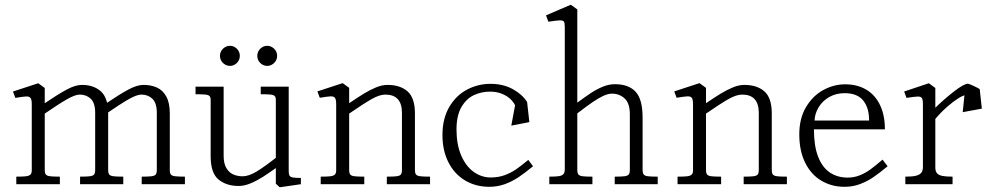

<svg xmlns="http://www.w3.org/2000/svg" viewBox="-20 -780 4192 813"><path d="M114.5 -58V-339.5Q114.5 -358.5 109.2 -365.2Q104 -372 91 -371.5Q78 -371 45 -365.5L35 -392.5L142 -427.5L169.5 -407.5V-61Q169.5 -47 174 -41.2Q178.5 -35.5 191 -33.8Q203.5 -32 233.5 -32V0H49V-32Q76 -32 89.2 -33.5Q102.5 -35 108.5 -40.5Q114.5 -46 114.5 -58ZM383 -61V-302Q383 -344 364.2 -361.8Q345.5 -379.5 317.5 -379.5Q298.5 -379.5 263.8 -359.8Q229 -340 166.5 -297V-341Q226.5 -381.5 263 -401Q299.5 -420.5 326.5 -420.5Q377 -420.5 407.5 -392.8Q438 -365 438 -299.5V-61Q438 -47 442.5 -41.2Q447 -35.5 459.5 -33.8Q472 -32 502 -32V0H319V-32Q349 -32 361.5 -33.8Q374 -35.5 378.5 -41.2Q383 -47 383 -61ZM644 -61V-302Q644 -344 625.2 -361.8Q606.5 -379.5 578.5 -379.5Q559.5 -379.5 524.8 -359.8Q490 -340 427.5 -297V-341Q487.5 -381.5 524 -401Q560.5 -420.5 587.5 -420.5Q620 -420.5 644.8 -409.2Q669.5 -398 684.2 -371.2Q699 -344.5 699 -299.5V-61Q699 -47 703.5 -41.2Q708 -35.5 720.5 -33.8Q733 -32 763 -32V0H580V-32Q610 -32 622.5 -33.8Q635 -35.5 639.5 -41.2Q644 -47 644 -61Z M872 -118.5V-357Q872 -368 867.5 -373Q863 -378 850.2 -379.5Q837.5 -381 808 -381V-413H927V-120.5Q927 -87 938.8 -67.8Q950.5 -48.5 968.5 -41Q986.5 -33.5 1007.5 -33.5Q1033.5 -33.5 1067.5 -54.2Q1101.5 -75 1153.5 -116L1159.5 -76.5Q1121 -49 1095 -32.2Q1069 -15.5 1042 -4Q1015 7.5 991 7.5Q938.5 7.5 905.2 -20Q872 -47.5 872 -118.5ZM1148 -2V-357Q1148 -368 1143.5 -373Q1139 -378 1126.2 -379.5Q1113.5 -381 1084 -381V-413H1202.5V-55Q1202.5 -42 1206 -36.2Q1209.5 -30.5 1220 -28.5Q1230.5 -26.5 1254 -26.5V0L1164.5 13ZM1069.5 -543.5Q1069.5 -555 1075.2 -564.8Q1081 -574.5 1090.5 -580.2Q1100 -586 1111.5 -586Q1122.5 -586 1132.2 -580.2Q1142 -574.5 1147.8 -564.8Q1153.5 -555 1153.5 -543.5Q1153.5 -532 1147.8 -522.2Q1142 -512.5 1132.2 -506.8Q1122.5 -501 1111.5 -501Q1100 -501 1090.5 -506.8Q1081 -512.5 1075.2 -522.2Q1069.5 -532 1069.5 -543.5ZM911.5 -543.5Q911.5 -555 917.2 -564.8Q923 -574.5 932.8 -580.2Q942.5 -586 954 -586Q965 -586 974.5 -580.2Q984 -574.5 989.8 -564.8Q995.5 -555 995.5 -543.5Q995.5 -532 989.8 -522.2Q984 -512.5 974.5 -506.8Q965 -501 954 -501Q942.5 -501 932.8 -506.8Q923 -512.5 917.2 -522.2Q911.5 -532 911.5 -543.5Z M1682 -61V-302Q1682 -379.5 1611.5 -379.5Q1587.5 -379.5 1554.2 -360.8Q1521 -342 1455.5 -297V-341Q1496 -368.5 1521.5 -384Q1547 -399.5 1572.5 -410Q1598 -420.5 1620.5 -420.5Q1674.5 -420.5 1705.8 -393Q1737 -365.5 1737 -299.5V-61Q1737 -47 1741.5 -41.2Q1746 -35.5 1758.5 -33.8Q1771 -32 1801 -32V0H1618V-32Q1648 -32 1660.5 -33.8Q1673 -35.5 1677.5 -41.2Q1682 -47 1682 -61ZM1403.5 -58V-340Q1403.5 -359 1398.2 -365.8Q1393 -372.5 1380 -372Q1367 -371.5 1334 -366L1324 -393L1431 -428L1458.5 -408V-61Q1458.5 -47 1463 -41.2Q1467.5 -35.5 1480 -33.8Q1492.5 -32 1522.5 -32V0H1338V-32Q1365 -32 1378.2 -33.5Q1391.5 -35 1397.5 -40.5Q1403.5 -46 1403.5 -58Z M1853.5 -208Q1853.5 -277.5 1882.2 -326.8Q1911 -376 1957.5 -400.5Q2004 -425 2057 -425Q2110.5 -425 2151 -402.8Q2191.5 -380.5 2212 -348L2221.5 -263L2145 -248L2161 -334Q2155 -347.5 2140.8 -361Q2126.5 -374.5 2104.5 -383.2Q2082.5 -392 2055 -392Q2018.5 -392 1986.8 -377.2Q1955 -362.5 1934 -326.8Q1913 -291 1913 -232Q1913 -168 1932.8 -122Q1952.5 -76 1985.8 -52.2Q2019 -28.5 2058 -28.5Q2090 -28.5 2116.8 -38.2Q2143.5 -48 2165.2 -63Q2187 -78 2217 -103L2237 -76Q2202.5 -47.5 2175.5 -29.5Q2148.5 -11.5 2117.5 -0.2Q2086.5 11 2052 11Q1994.5 11 1949.2 -16Q1904 -43 1878.8 -92.8Q1853.5 -142.5 1853.5 -208Z M2371.5 -63V-667Q2371.5 -683.5 2367.5 -688.8Q2363.5 -694 2350.5 -693.8Q2337.5 -693.5 2302 -688L2292 -715L2397 -760L2424.5 -740V-345.5Q2459.5 -371 2483.2 -386.8Q2507 -402.5 2532.8 -413Q2558.5 -423.5 2583 -423.5Q2642 -423.5 2671.5 -391.5Q2701 -359.5 2701 -282V-61Q2701 -47.5 2705.5 -41.5Q2710 -35.5 2722.8 -33.8Q2735.5 -32 2765 -32V0H2583V-32Q2612.5 -32 2625.2 -33.8Q2638 -35.5 2642.5 -41.5Q2647 -47.5 2647 -61V-296Q2647 -343 2624.8 -363.2Q2602.5 -383.5 2571.5 -383.5Q2555 -383.5 2534.5 -374Q2514 -364.5 2489.2 -347.5Q2464.5 -330.5 2424.5 -300V-61Q2424.5 -47.5 2429 -41.5Q2433.5 -35.5 2446.2 -33.8Q2459 -32 2488.5 -32V0H2306V-32Q2333 -32 2346.2 -34Q2359.5 -36 2365.5 -42.5Q2371.5 -49 2371.5 -63Z M3193 -61V-302Q3193 -379.5 3122.5 -379.5Q3098.5 -379.5 3065.2 -360.8Q3032 -342 2966.5 -297V-341Q3007 -368.5 3032.5 -384Q3058 -399.5 3083.5 -410Q3109 -420.5 3131.5 -420.5Q3185.5 -420.5 3216.8 -393Q3248 -365.5 3248 -299.5V-61Q3248 -47 3252.5 -41.2Q3257 -35.5 3269.5 -33.8Q3282 -32 3312 -32V0H3129V-32Q3159 -32 3171.5 -33.8Q3184 -35.5 3188.5 -41.2Q3193 -47 3193 -61ZM2914.5 -58V-340Q2914.5 -359 2909.2 -365.8Q2904 -372.5 2891 -372Q2878 -371.5 2845 -366L2835 -393L2942 -428L2969.5 -408V-61Q2969.5 -47 2974 -41.2Q2978.5 -35.5 2991 -33.8Q3003.5 -32 3033.5 -32V0H2849V-32Q2876 -32 2889.2 -33.5Q2902.5 -35 2908.5 -40.5Q2914.5 -46 2914.5 -58Z M3364.5 -211.5Q3364.5 -278.5 3393 -326.5Q3421.5 -374.5 3466.2 -398.8Q3511 -423 3558.5 -423Q3609.5 -423 3647.5 -400.8Q3685.5 -378.5 3706.2 -335.5Q3727 -292.5 3727 -232.5H3426.5Q3426.5 -162 3444.2 -116.5Q3462 -71 3494 -49.5Q3526 -28 3569.5 -28Q3597 -28 3621 -37.8Q3645 -47.5 3665.5 -62.5Q3686 -77.5 3717 -104L3738.5 -76Q3703.5 -47 3677.8 -29.5Q3652 -12 3621.5 -0.5Q3591 11 3556 11Q3502 11 3458.5 -14.5Q3415 -40 3389.8 -90.2Q3364.5 -140.5 3364.5 -211.5ZM3556 -385.5Q3520.5 -385.5 3492 -369.5Q3463.5 -353.5 3447 -326.8Q3430.5 -300 3429 -269.5H3660Q3660.5 -322.5 3635.5 -354Q3610.5 -385.5 3556 -385.5Z M3888 -73V-339.5Q3888 -358.5 3883.5 -365Q3879 -371.5 3866.2 -371.2Q3853.5 -371 3818.5 -365.5L3808.5 -392.5L3913 -427.5L3940.5 -407.5V-71Q3940.5 -55.5 3947.2 -47Q3954 -38.5 3969.5 -35.2Q3985 -32 4013.5 -32V0H3813.5V-32Q3841.5 -32 3857.2 -35.5Q3873 -39 3880.5 -47.8Q3888 -56.5 3888 -73ZM4079 -425.5Q4082.5 -425.5 4104 -415.5Q4125.5 -405.5 4128.5 -402.5L4066.5 -376.5Q4058 -376.5 4037 -363.2Q4016 -350 3989.5 -326.8Q3963 -303.5 3939 -274.5L3934.5 -318Q3974.5 -357.5 4018 -391.5Q4061.5 -425.5 4079 -425.5ZM4064 -378.5 4128.5 -402.5 4137.5 -320 4056.5 -305Z"/></svg>

Font: Didactic
Style: Regular
Weight: 400
Designer: Tyler Finck
Foundry: Etcetera Type Co
Version: Version 3.007;FEAKit 1.0